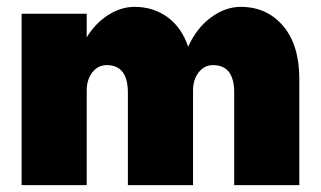

<svg xmlns="http://www.w3.org/2000/svg" viewBox="-20 -540 936 560"><path d="M353 -270Q353 -350.1 291 -350.1Q266.1 -350.1 249.5 -329.1Q232.9 -308.1 232.9 -275.9V0H43V-500H232.9V-431.2Q258.8 -473.1 296.1 -496.6Q333.5 -520 372.1 -520Q427.2 -520 468.5 -490Q509.8 -460 528.8 -403.8Q553.2 -458 595.2 -489Q637.2 -520 682.1 -520Q758.3 -520 805.7 -464.4Q853 -408.7 853 -310.1V0H663.1V-270Q663.1 -350.1 601.1 -350.1Q576.2 -350.1 559.6 -329.1Q543 -308.1 543 -275.9V0H353Z"/></svg>

Font: Overused Grotesk Black
Style: Regular
Weight: 900
Version: Version 0.002